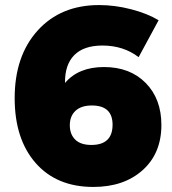

<svg xmlns="http://www.w3.org/2000/svg" viewBox="-20 -730 681 759"><path d="M38 -342Q38 -509 129 -609.5Q220 -710 372 -710Q434 -710 498 -693.5Q562 -677 607 -650L528 -504Q468 -550 385 -550Q311 -550 273.5 -512Q236 -474 237 -402Q290 -465 391 -465Q494 -465 556 -402Q618 -339 618 -236Q618 -124 544 -57.5Q470 9 349 9Q204 9 121 -85.5Q38 -180 38 -342ZM341 -157Q425 -157 425 -237Q425 -313 343 -313Q301 -313 278.5 -292Q256 -271 256 -235Q256 -199 277.5 -178Q299 -157 341 -157Z"/></svg>

Font: Trueno
Style: ExBd
Weight: 800
Designer: Julieta Ulanovsky
Foundry: Julieta Ulanovsky
Version: Version 3.001b